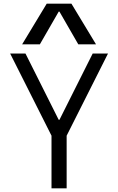

<svg xmlns="http://www.w3.org/2000/svg" viewBox="-20 -1020 640 1040"><path d="M259 0V-285L35 -730H118L298 -371H302L482 -730H565L341 -285V0ZM100 -780 233 -1000H367L500 -780H404L302 -957H298L196 -780Z"/></svg>

Font: M PLUS Code Latin 60
Style: Regular
Weight: 400
Width: 7
Monospace: yes
Designer: Coji Morishita
Foundry: UNDERFOREST DESIGN
Version: Version 1.005; ttfautohint (v1.8.3)